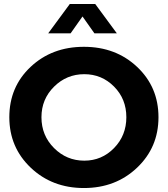

<svg xmlns="http://www.w3.org/2000/svg" viewBox="-20 -941 846 968"><path d="M27 -350Q27 -503 134.5 -604Q242 -705 403 -705Q564 -705 671.5 -603.5Q779 -502 779 -350Q779 -198 671 -95.5Q563 7 403 7Q243 7 135 -95.5Q27 -198 27 -350ZM189 -350Q189 -258 252.5 -194.5Q316 -131 405 -131Q493 -131 555 -194.5Q617 -258 617 -350Q617 -442 555 -504.5Q493 -567 405 -567Q316 -567 252.5 -504Q189 -441 189 -350ZM223 -773 332 -921H460L569 -773H456L396 -858L336 -773Z"/></svg>

Font: Trueno
Style: SBd
Weight: 600
Designer: Julieta Ulanovsky
Foundry: Julieta Ulanovsky
Version: Version 3.001b